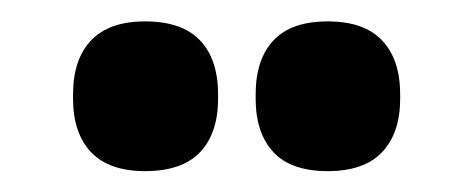

<svg xmlns="http://www.w3.org/2000/svg" viewBox="-20 -704 454 184"><path d="M119 -540Q84.5 -540 67.2 -558.2Q50 -576.5 50 -609.5V-613.5Q50 -647 67.2 -665.2Q84.5 -683.5 119 -683.5Q154.5 -683.5 171.8 -665.2Q189 -647 189 -613.5V-609.5Q189 -576.5 171.8 -558.2Q154.5 -540 119 -540ZM294 -540Q259 -540 242 -558.2Q225 -576.5 225 -609.5V-613.5Q225 -647 242 -665.2Q259 -683.5 294 -683.5Q329 -683.5 346.2 -665.2Q363.5 -647 363.5 -613.5V-609.5Q363.5 -576.5 346.2 -558.2Q329 -540 294 -540Z"/></svg>

Font: Anek Bangla Medium
Style: Bold
Weight: 700
Version: Version 1.003